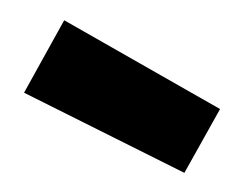

<svg xmlns="http://www.w3.org/2000/svg" viewBox="-56 -823 374 292"><g transform="rotate(10 131.0 -676.5)"><path d="M22.9 -774.9 279.8 -683.1 243.2 -578.1 -18.1 -655.8Z"/></g></svg>

Font: TitilliumText25L
Style: 999 wt
Weight: 900
Designer: Accademia di Belle Arti di Urbino and others
Foundry: Accademia di Belle Arti di Urbino and others.
Version: Version 25.000